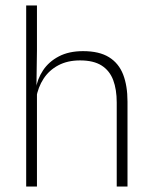

<svg xmlns="http://www.w3.org/2000/svg" viewBox="-20 -684 556 704"><path d="M447.5 0H408V-308Q408 -356 395 -390.5Q382 -425 352.5 -443.8Q323 -462.5 273.5 -462.5Q227.5 -462.5 193.8 -444.5Q160 -426.5 139.8 -395.5Q119.5 -364.5 112.5 -324L99 -356H111Q116.5 -394 137.8 -426Q159 -458 195.8 -477.2Q232.5 -496.5 284.5 -496.5Q344 -496.5 379.8 -474.2Q415.5 -452 431.5 -410.8Q447.5 -369.5 447.5 -311.5ZM115.5 0H76V-664H115.5V-498.5L113.5 -359L115.5 -355Z"/></svg>

Font: Anek Devanagari ExtraLight
Style: Regular
Weight: 250
Designer: Kailash Malviya (Devanagari) & Yesha Goshar (Latin)
Foundry: Ek Type
Version: Version 1.003